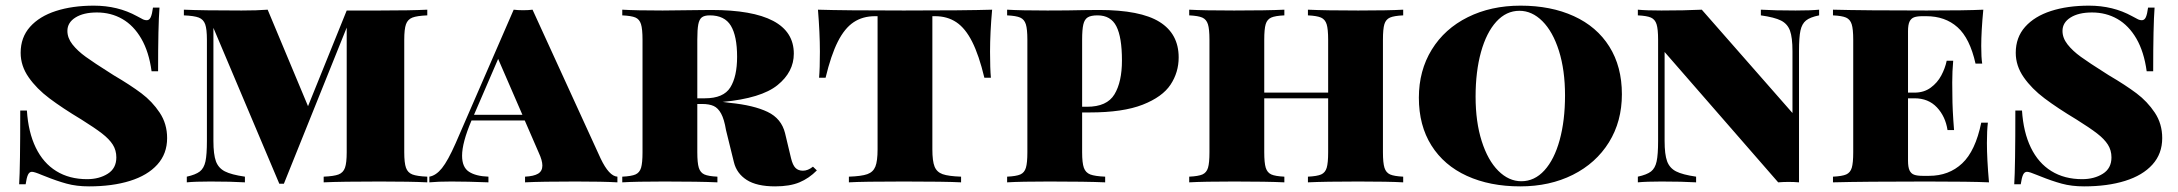

<svg xmlns="http://www.w3.org/2000/svg" viewBox="-20 -642 7670 676"><path d="M462.4 -585Q478 -576.2 484.1 -573.5Q490.2 -570.8 496.6 -570.8Q505.9 -570.8 510.7 -581.5Q515.6 -592.3 518.6 -615.2H541.5Q536.6 -550.3 536.6 -391.1H513.7Q504.4 -459.5 477.5 -505.9Q450.7 -552.2 410.6 -575.2Q370.6 -598.1 321.3 -598.1Q273.9 -598.1 245.6 -580.3Q217.3 -562.5 217.3 -533.2Q217.3 -508.3 235.1 -485.6Q252.9 -462.9 282 -441.9Q311 -420.9 368.2 -384.8L380.4 -377Q439.5 -342.3 477.8 -313.5Q516.1 -284.7 542.2 -245.4Q568.4 -206.1 568.4 -155.8Q568.4 -100.6 533.9 -62.5Q499.5 -24.4 437.5 -5.1Q375.5 14.2 293.5 14.2Q249.5 14.2 214.6 4.6Q179.7 -4.9 138.7 -21.5L127.4 -25.9Q101.1 -37.1 92.3 -37.1Q83.5 -37.1 78.6 -26.9Q73.7 -16.6 70.3 6.8H47.4Q51.3 -53.2 51.3 -252.9H74.7Q79.6 -176.3 106 -122.1Q132.3 -67.9 178.2 -39.6Q224.1 -11.2 286.6 -11.2Q329.1 -11.2 359.4 -30.3Q389.6 -49.3 389.6 -87.9Q389.6 -112.8 377.2 -132.6Q364.7 -152.3 339.1 -172.1Q313.5 -191.9 266.6 -221.2Q199.2 -261.7 154.1 -295.7Q108.9 -329.6 80.8 -369.9Q52.7 -410.2 52.7 -456.1Q52.7 -510.3 85.7 -547.4Q118.7 -584.5 176.8 -603.3Q234.9 -622.1 310.5 -622.1Q395 -622.1 462.4 -585Z M1403.3 -502V-106Q1403.3 -68.4 1409.4 -51.3Q1415.5 -34.2 1431.9 -27.8Q1448.2 -21.5 1484.4 -20V0Q1425.8 -2.9 1317.4 -2.9Q1182.6 -2.9 1119.6 0V-20Q1155.8 -21.5 1172.1 -27.8Q1188.5 -34.2 1194.6 -51.3Q1200.7 -68.4 1200.7 -106V-544.9L979.5 4.9H963.4L731.4 -543.9V-146Q731.4 -98.1 740.2 -74.2Q749 -50.3 771.7 -38.6Q794.4 -26.9 842.3 -20V0Q793.5 -2.9 720.7 -2.9Q667 -2.9 637.7 0V-20Q668.9 -26.9 683.6 -38.3Q698.2 -49.8 703.4 -73.7Q708.5 -97.7 708.5 -146V-502Q708.5 -539.6 702.4 -556.6Q696.3 -573.7 679.9 -580.1Q663.6 -586.4 627.4 -587.9V-607.9Q693.4 -605 830.6 -605Q885.3 -605 922.4 -607.9L1064.5 -268.1L1200.7 -605H1317.4Q1425.8 -605 1484.4 -607.9V-587.9Q1448.2 -586.4 1431.9 -580.1Q1415.5 -573.7 1409.4 -556.6Q1403.3 -539.6 1403.3 -502Z M2153.8 -20V0Q2102.5 -2.9 2006.8 -2.9Q1885.7 -2.9 1828.6 0V-20Q1859.4 -21.5 1874.5 -30.5Q1889.6 -39.6 1889.6 -59.1Q1889.6 -77.1 1877 -104L1827.6 -217.8H1640.1Q1606.9 -139.6 1606.9 -93.8Q1606.9 -53.2 1631.1 -37.4Q1655.3 -21.5 1699.7 -20V0Q1625 -2.9 1568.8 -2.9Q1522 -2.9 1491.7 0V-20Q1515.1 -23.9 1536.1 -50Q1557.1 -76.2 1584 -137.2L1788.6 -607.9Q1803.7 -606 1821.8 -606Q1840.8 -606 1855 -607.9L2094.7 -84Q2124.5 -21.5 2153.8 -20ZM1733.9 -434.6 1648.9 -237.8H1819.3Z M2709 14.2Q2644.5 14.2 2609.1 -8.5Q2573.7 -31.2 2564 -70.8L2536.1 -184.1Q2529.8 -222.2 2519 -241.9Q2508.3 -261.7 2492.7 -268.8Q2477.1 -275.9 2452.1 -275.9H2435.1V-106Q2435.1 -68.4 2440.4 -51.3Q2445.8 -34.2 2460 -27.8Q2474.1 -21.5 2505.9 -20V0Q2441.4 -2.9 2318.8 -2.9Q2219.2 -2.9 2170.9 0V-20Q2203.1 -21.5 2217.5 -27.8Q2231.9 -34.2 2237.1 -51.3Q2242.2 -68.4 2242.2 -106V-502Q2242.2 -540 2236.8 -557.1Q2231.4 -574.2 2217.3 -580.3Q2203.1 -586.4 2170.9 -587.9V-607.9Q2219.2 -605 2313 -605Q2333.5 -605 2434.6 -606.4L2483.9 -606.9Q2774.9 -606.9 2774.9 -453.1Q2774.9 -388.7 2717.5 -342.3Q2660.2 -295.9 2524.4 -283.2L2550.3 -279.8Q2633.8 -271.5 2682.6 -248Q2731.4 -224.6 2744.1 -172.9L2765.1 -85Q2771 -60.5 2780.8 -50.8Q2790.5 -41 2807.1 -41Q2824.7 -41 2842.3 -55.2L2856 -42Q2828.6 -14.2 2794.7 0Q2760.7 14.2 2709 14.2ZM2435.1 -502V-295.9H2461.9Q2527.3 -295.9 2551.3 -334.2Q2575.2 -372.6 2575.2 -441.9Q2575.2 -515.1 2553.2 -551.5Q2531.2 -587.9 2479 -587.9Q2460 -587.9 2450.9 -580.8Q2441.9 -573.7 2438.5 -555.9Q2435.1 -538.1 2435.1 -502Z M3465.8 -460Q3465.8 -399.9 3468.8 -368.2H3445.8Q3426.8 -447.8 3402.8 -495.1Q3378.9 -542.5 3347.2 -563.7Q3315.4 -585 3272 -585H3262.7V-116.2Q3262.7 -74.7 3270.5 -55.4Q3278.3 -36.1 3298.8 -28.8Q3319.3 -21.5 3363.8 -20V0Q3309.1 -2.9 3162.1 -2.9Q3017.1 -2.9 2968.8 0V-20Q3013.2 -21.5 3033.7 -28.8Q3054.2 -36.1 3062 -55.4Q3069.8 -74.7 3069.8 -116.2V-585H3061Q3017.1 -585 2985.4 -563.7Q2953.6 -542.5 2929.7 -495.1Q2905.8 -447.8 2886.7 -368.2H2863.8Q2866.7 -399.9 2866.7 -460Q2866.7 -525.4 2859.9 -607.9Q2948.7 -605 3162.1 -605Q3380.9 -605 3473.1 -607.9Q3465.8 -527.3 3465.8 -460Z M3790 -106Q3790 -68.4 3796.1 -51.3Q3802.2 -34.2 3818.6 -27.8Q3835 -21.5 3871.1 -20V0Q3803.7 -2.9 3673.8 -2.9Q3574.2 -2.9 3525.9 0V-20Q3558.1 -21.5 3572.5 -27.8Q3586.9 -34.2 3592 -51.3Q3597.2 -68.4 3597.2 -106V-502Q3597.2 -539.6 3591.8 -556.6Q3586.4 -573.7 3572 -580.1Q3557.6 -586.4 3525.9 -587.9V-607.9Q3574.2 -605 3668 -605Q3742.2 -605 3795.9 -606.4L3849.1 -606.9Q3995.1 -606.9 4062.5 -564.9Q4129.9 -522.9 4129.9 -439.9Q4129.9 -387.2 4101.3 -344Q4072.8 -300.8 4003.2 -273.4Q3933.6 -246.1 3816.9 -246.1H3790ZM3790 -502V-266.1H3807.1Q3877.4 -266.1 3903.8 -309.8Q3930.2 -353.5 3930.2 -429.2Q3930.2 -510.7 3910.6 -549.3Q3891.1 -587.9 3844.2 -587.9Q3820.8 -587.9 3809.6 -580.8Q3798.3 -573.7 3794.2 -555.9Q3790 -538.1 3790 -502Z M4849.1 -502V-106Q4849.1 -68.4 4854.5 -51.3Q4859.9 -34.2 4874.3 -27.8Q4888.7 -21.5 4920.4 -20V0Q4869.1 -2.9 4762.2 -2.9Q4646.5 -2.9 4585 0V-20Q4617.2 -21.5 4631.6 -27.8Q4646 -34.2 4651.1 -51.3Q4656.2 -68.4 4656.2 -106V-295.9H4431.2V-106Q4431.2 -68.4 4436.5 -51.3Q4441.9 -34.2 4456.1 -27.8Q4470.2 -21.5 4502 -20V0Q4440.9 -2.9 4325.2 -2.9Q4218.3 -2.9 4167 0V-20Q4199.2 -21.5 4213.6 -27.8Q4228 -34.2 4233.2 -51.3Q4238.3 -68.4 4238.3 -106V-502Q4238.3 -539.6 4232.9 -556.6Q4227.5 -573.7 4213.1 -580.1Q4198.7 -586.4 4167 -587.9V-607.9Q4218.3 -605 4325.2 -605Q4440.9 -605 4502 -607.9V-587.9Q4469.7 -586.4 4455.6 -580.1Q4441.4 -573.7 4436.3 -556.9Q4431.2 -540 4431.2 -502V-315.9H4656.2V-502Q4656.2 -539.6 4650.9 -556.6Q4645.5 -573.7 4631.1 -580.1Q4616.7 -586.4 4585 -587.9V-607.9Q4646.5 -605 4762.2 -605Q4869.1 -605 4920.4 -607.9V-587.9Q4888.2 -586.4 4873.8 -580.1Q4859.4 -573.7 4854.2 -556.9Q4849.1 -540 4849.1 -502Z M5690.4 -310.1Q5690.4 -214.4 5644.8 -140.9Q5599.1 -67.4 5517.8 -26.6Q5436.5 14.2 5332.5 14.2Q5225.6 14.2 5144.8 -22.7Q5064 -59.6 5019.8 -129.9Q4975.6 -200.2 4975.6 -297.9Q4975.6 -393.6 5021 -467.3Q5066.4 -541 5147.9 -581.5Q5229.5 -622.1 5333.5 -622.1Q5440.4 -622.1 5521.2 -585.2Q5602.1 -548.3 5646.2 -478Q5690.4 -407.7 5690.4 -310.1ZM5175.3 -301.8Q5175.3 -212.9 5196.8 -145.3Q5218.3 -77.6 5255.1 -40.8Q5292 -3.9 5336.4 -3.9Q5382.8 -3.9 5417.7 -42.2Q5452.6 -80.6 5471.4 -149.2Q5490.2 -217.8 5490.2 -306.2Q5490.2 -395 5468.8 -462.9Q5447.3 -530.8 5410.6 -567.4Q5374 -604 5329.6 -604Q5283.2 -604 5248.3 -565.7Q5213.4 -527.3 5194.3 -458.7Q5175.3 -390.1 5175.3 -301.8Z M6314 -461.9V0Q6296.4 -1.5 6277.3 -1.5Q6259.3 -1.5 6240.7 0L5840.8 -459V-146Q5840.8 -98.1 5849.6 -74.2Q5858.4 -50.3 5881.1 -38.6Q5903.8 -26.9 5951.7 -20V0Q5902.8 -2.9 5829.6 -2.9Q5776.9 -2.9 5746.6 0V-20Q5778.3 -26.9 5793 -38.3Q5807.6 -49.8 5812.7 -73.7Q5817.9 -97.7 5817.9 -146V-502Q5817.9 -539.6 5812.5 -556.6Q5807.1 -573.7 5792.7 -580.1Q5778.3 -586.4 5746.6 -587.9V-607.9Q5776.9 -605 5829.6 -605Q5911.6 -605 5971.7 -607.9L6291 -244.1V-461.9Q6291 -510.3 6282.2 -534.2Q6273.4 -558.1 6250.7 -569.6Q6228 -581.1 6179.7 -587.9V-607.9Q6229.5 -605 6301.8 -605Q6355 -605 6384.8 -607.9V-587.9Q6353 -581.5 6338.6 -569.8Q6324.2 -558.1 6319.1 -534.4Q6314 -510.7 6314 -461.9Z M6982.9 0Q6918 -2.9 6763.7 -2.9Q6543.9 -2.9 6433.6 0V-20Q6465.8 -21.5 6480.2 -27.8Q6494.6 -34.2 6499.8 -51.3Q6504.9 -68.4 6504.9 -106V-502Q6504.9 -539.6 6499.5 -556.6Q6494.1 -573.7 6479.7 -580.1Q6465.3 -586.4 6433.6 -587.9V-607.9Q6543.9 -605 6763.7 -605Q6903.8 -605 6962.9 -607.9Q6955.6 -531.7 6955.6 -480Q6955.6 -439 6959 -418H6935.5Q6915.5 -507.3 6872.1 -546.1Q6828.6 -585 6761.7 -585H6749Q6730 -585 6719.2 -581.1Q6708.5 -577.1 6703.1 -565.9Q6697.8 -554.7 6697.8 -532.2V-315.9H6720.7Q6753.9 -315.9 6777.6 -333.3Q6801.3 -350.6 6814.9 -376.2Q6828.6 -401.9 6834 -428.2H6856.9Q6853.5 -391.1 6853.5 -351.6L6854 -306.2Q6854 -257.3 6859.9 -184.1H6836.9Q6829.6 -231.9 6799.6 -263.9Q6769.5 -295.9 6720.7 -295.9H6697.8V-76.2Q6697.8 -53.7 6703.1 -42.2Q6708.5 -30.8 6719.2 -26.9Q6730 -22.9 6749 -22.9H6772Q6841.8 -22.9 6888.4 -66.7Q6935.1 -110.4 6955.6 -210H6979Q6975.6 -183.1 6975.6 -138.2Q6975.6 -83 6982.9 0Z M7486.8 -585Q7502.4 -576.2 7508.5 -573.5Q7514.6 -570.8 7521 -570.8Q7530.3 -570.8 7535.2 -581.5Q7540 -592.3 7543 -615.2H7565.9Q7561 -550.3 7561 -391.1H7538.1Q7528.8 -459.5 7502 -505.9Q7475.1 -552.2 7435.1 -575.2Q7395 -598.1 7345.7 -598.1Q7298.3 -598.1 7270 -580.3Q7241.7 -562.5 7241.7 -533.2Q7241.7 -508.3 7259.5 -485.6Q7277.3 -462.9 7306.4 -441.9Q7335.4 -420.9 7392.6 -384.8L7404.8 -377Q7463.9 -342.3 7502.2 -313.5Q7540.5 -284.7 7566.7 -245.4Q7592.8 -206.1 7592.8 -155.8Q7592.8 -100.6 7558.3 -62.5Q7523.9 -24.4 7461.9 -5.1Q7399.9 14.2 7317.9 14.2Q7273.9 14.2 7239 4.6Q7204.1 -4.9 7163.1 -21.5L7151.9 -25.9Q7125.5 -37.1 7116.7 -37.1Q7107.9 -37.1 7103 -26.9Q7098.1 -16.6 7094.7 6.8H7071.8Q7075.7 -53.2 7075.7 -252.9H7099.1Q7104 -176.3 7130.4 -122.1Q7156.7 -67.9 7202.6 -39.6Q7248.5 -11.2 7311 -11.2Q7353.5 -11.2 7383.8 -30.3Q7414.1 -49.3 7414.1 -87.9Q7414.1 -112.8 7401.6 -132.6Q7389.2 -152.3 7363.5 -172.1Q7337.9 -191.9 7291 -221.2Q7223.6 -261.7 7178.5 -295.7Q7133.3 -329.6 7105.2 -369.9Q7077.1 -410.2 7077.1 -456.1Q7077.1 -510.3 7110.1 -547.4Q7143.1 -584.5 7201.2 -603.3Q7259.3 -622.1 7335 -622.1Q7419.4 -622.1 7486.8 -585Z"/></svg>

Font: TypoPRO Playfair Display SC
Style: Regular
Weight: 900
Designer: Claus Eggers Sørensen
Foundry: Claus Eggers Sørensen
Version: Version 1.004;PS 001.004;hotconv 1.0.70;makeotf.lib2.5.58329